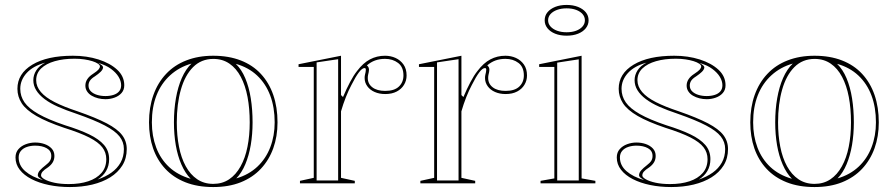

<svg xmlns="http://www.w3.org/2000/svg" viewBox="-20 -740 3613 775"><path d="M262.5 15Q217.2 15 177.4 6.8Q137.7 -1.4 107.2 -17.1Q76.8 -32.7 59.7 -54.8Q42.6 -76.8 42.6 -104.4Q42.6 -124.5 54.3 -137.8Q65.9 -151.1 84.2 -157.9Q102.5 -164.7 122 -164.7Q142.4 -164.7 160 -158.5Q177.7 -152.2 188.6 -140.3Q199.6 -128.4 199.6 -110.6Q199.6 -96.9 193.5 -85.9Q187.4 -74.9 174.4 -65.1Q158 -54.5 151.8 -47.2Q145.7 -40 145.7 -31.7Q145.7 -24.4 160 -16.2Q174.4 -7.9 199.7 -2.4Q225 3 257.3 3Q302.2 3 336.2 -8.3Q370.2 -19.6 389.6 -41.9Q409 -64.3 409 -97.6Q409 -124.5 393 -145.3Q377 -166.2 340.1 -185.1Q303.1 -204 238.8 -224.2Q168.3 -248 126.8 -272Q85.3 -296.1 67.8 -322.9Q50.3 -349.8 50.3 -381.6Q50.3 -442.8 110.4 -478.9Q170.5 -515 274.4 -515Q330.3 -515 377.4 -500Q424.4 -485 453 -458.6Q481.6 -432.1 481.6 -395.8Q481.6 -377 470.6 -364.6Q459.7 -352.1 442.2 -345.9Q424.8 -339.6 405.7 -339.6Q390.5 -339.6 376.3 -343.2Q362.1 -346.8 350.5 -353.5Q338.8 -360.1 331.7 -370.7Q324.6 -381.2 324.6 -394.6Q324.6 -422.2 355.3 -441.8Q371.3 -452.3 377.3 -459Q383.3 -465.8 383.3 -472.2Q383.3 -477.5 375.2 -483Q367.1 -488.6 352.8 -493.1Q338.4 -497.6 320.1 -500.3Q301.9 -503 280.9 -503Q235.9 -503 201 -493Q166.1 -483 146 -463.7Q126 -444.4 126 -416.3Q126 -390.8 144.9 -368.6Q163.8 -346.5 200.8 -327.7Q237.7 -308.9 292.4 -290.9Q367.3 -264.9 410.8 -242.1Q454.2 -219.3 472.9 -194.7Q491.6 -170.2 491.6 -138.5Q491.6 -100.7 473.8 -72.1Q455.9 -43.5 424.9 -24.2Q393.8 -4.9 352.3 5.1Q310.8 15 262.5 15ZM152.9 -13.1Q142.1 -19.7 137.3 -23.8Q132.5 -27.9 132.5 -32.3Q132.5 -42.9 141.2 -52.5Q149.9 -62.1 163.3 -72.4Q176.6 -82.5 181.8 -90.9Q187 -99.3 187 -110.6Q187 -131.4 168.5 -141.7Q150 -152.1 122 -152.1Q103.9 -152.1 88.7 -146.9Q73.5 -141.8 64.4 -131Q55.3 -120.3 55.3 -104.4Q55.3 -72 82 -48.9Q108.7 -25.8 152.9 -13.1ZM373.6 -15.3Q405.5 -25.9 429.5 -43Q453.4 -60 466.8 -83.9Q480.1 -107.7 480.1 -138.5Q480.1 -166.9 462.3 -189.4Q444.5 -211.9 402.8 -233.7Q361 -255.6 288.4 -280.9Q246.5 -294.9 214.2 -309.1Q181.9 -323.4 159.9 -340.1Q137.8 -356.9 126.2 -375.7Q114.5 -394.6 114.5 -416.3Q114.5 -437.2 126.3 -455.8Q138.2 -474.4 162.5 -487Q113.6 -473.8 87.7 -445.4Q61.8 -416.9 61.8 -381.6Q61.8 -351.4 78.9 -326.8Q96 -302.2 135.5 -279.7Q175.1 -257.2 242.8 -234.3Q300.3 -216.6 339.9 -197.6Q379.4 -178.6 400 -154.8Q420.5 -131.1 420.5 -97.6Q420.5 -70.5 408.2 -49.7Q396 -28.8 373.6 -15.3ZM405.7 -352.3Q423.4 -352.3 437.8 -356.9Q452.2 -361.4 460.6 -371.1Q469 -380.8 469 -395.8Q469 -412.6 458.7 -429.8Q448.4 -446.9 427.9 -462.1Q407.4 -477.3 376.2 -486Q387.5 -479.9 391.8 -475.8Q396.1 -471.7 396.1 -467.3Q394.8 -458.4 385.9 -449.9Q377.1 -441.4 363.1 -431.9Q349 -423.2 343.1 -414.4Q337.3 -405.6 337.3 -394.6Q337.3 -380.7 346.8 -371.3Q356.4 -361.9 371.8 -357.1Q387.2 -352.3 405.7 -352.3Z M840.7 -515Q903.1 -515 951.6 -496.1Q1000.1 -477.3 1033.1 -441.6Q1066.1 -406 1083.2 -356.4Q1100.2 -306.8 1100.2 -246Q1100.2 -189.3 1083.1 -141.7Q1066 -94.1 1033 -58.8Q999.9 -23.5 951.7 -4.2Q903.5 15 840.7 15Q777.1 15 728.5 -4.2Q679.8 -23.5 647 -58.8Q614.2 -94.1 597.8 -141.7Q581.5 -189.3 581.5 -246Q581.5 -306.8 599.1 -356.4Q616.8 -406 650.3 -441.6Q683.7 -477.3 732 -496.1Q780.2 -515 840.7 -515ZM841.3 -502.2Q792.4 -502.2 759.4 -469.1Q726.5 -436.1 710.1 -378.2Q693.6 -320.4 693.6 -246Q693.6 -193.2 702.5 -147.9Q711.3 -102.6 729.8 -68.9Q748.3 -35.2 776 -16.5Q803.6 2.2 840.7 2.2Q877.5 2.2 905 -16.3Q932.4 -34.7 951.1 -68.5Q969.9 -102.2 978.9 -147.5Q988 -192.8 988 -246Q988 -301.7 979.2 -348.4Q970.3 -395.2 952 -429.7Q933.7 -464.3 906 -483.2Q878.4 -502.2 841.3 -502.2ZM593 -246Q593 -191 610.5 -144.5Q628 -98.1 662.6 -65.8Q697.3 -33.5 749.6 -18.3Q727.5 -41 712.3 -75.8Q697 -110.6 689.5 -154.1Q682.1 -197.6 682.1 -246Q682.1 -298 690.1 -343.5Q698.1 -389.1 713.9 -425.2Q729.8 -461.2 753 -483.4Q703.2 -469.2 666.9 -436.2Q630.7 -403.3 611.8 -355.3Q593 -307.3 593 -246ZM1088.7 -246Q1088.7 -306.8 1070.7 -354.5Q1052.8 -402.2 1017.9 -435.1Q982.9 -468 931.8 -482.3Q954.9 -460.1 970 -424.3Q985.1 -388.4 992.3 -342.9Q999.5 -297.4 999.5 -246Q999.5 -198.2 992.2 -154.9Q984.8 -111.7 970.3 -77.2Q955.8 -42.6 933.8 -19.9Q984.2 -34.7 1018.8 -67.2Q1053.4 -99.7 1071 -145.8Q1088.7 -192 1088.7 -246Z M1190.8 0V-10L1246.5 -22.2V-469.7H1185.1V-480.7L1356.5 -515V-356.3L1364.5 -348.3Q1378.9 -382.2 1393.1 -409Q1407.2 -435.9 1421.4 -453.6Q1445.6 -485.7 1473.3 -500.3Q1501 -515 1534.2 -515Q1557 -515 1576.6 -506.1Q1596.3 -497.2 1608.7 -479.6Q1621.2 -461.9 1621.2 -435.4Q1621.2 -414.7 1610.8 -397.6Q1600.5 -380.5 1581.3 -370.5Q1562.1 -360.4 1534.9 -360.4Q1511.1 -360.4 1492.2 -368.7Q1473.3 -377 1462.6 -391.9Q1451.8 -406.8 1451.8 -425.2Q1451.8 -432.7 1453.2 -438.2Q1454.6 -443.8 1455.7 -449.1Q1456.7 -454.5 1456.7 -458.3Q1456.7 -465.3 1451.6 -465.3Q1441.7 -465.3 1428.4 -447.7Q1415.2 -430.2 1398.2 -396.3Q1387.1 -375.6 1376.1 -348Q1365.2 -320.4 1356.5 -290.5V-22.2L1412.1 -10V0ZM1344.9 -501 1258 -488.2V-11.5H1344.9ZM1534.2 -502.4Q1512.1 -502.4 1494.1 -495.9Q1476.2 -489.4 1460.9 -476.1Q1465.1 -472.5 1467.3 -468.2Q1469.4 -463.8 1469.4 -458.3Q1469.4 -454.1 1468.3 -448.9Q1467.2 -443.8 1465.8 -437.9Q1464.5 -432.1 1464.5 -425.2Q1464.5 -401.6 1483.2 -387.4Q1501.9 -373.1 1534.9 -373.1Q1571.8 -373.1 1590.1 -390.6Q1608.5 -408.1 1608.5 -435.4Q1608.5 -469.7 1586.8 -486Q1565.1 -502.4 1534.2 -502.4Z M1676.8 0V-10L1732.5 -22.2V-469.7H1671.1V-480.7L1842.5 -515V-356.3L1850.5 -348.3Q1864.9 -382.2 1879.1 -409Q1893.2 -435.9 1907.4 -453.6Q1931.6 -485.7 1959.3 -500.3Q1987 -515 2020.2 -515Q2043 -515 2062.6 -506.1Q2082.3 -497.2 2094.7 -479.6Q2107.2 -461.9 2107.2 -435.4Q2107.2 -414.7 2096.8 -397.6Q2086.5 -380.5 2067.3 -370.5Q2048.1 -360.4 2020.9 -360.4Q1997.1 -360.4 1978.2 -368.7Q1959.3 -377 1948.6 -391.9Q1937.8 -406.8 1937.8 -425.2Q1937.8 -432.7 1939.2 -438.2Q1940.6 -443.8 1941.7 -449.1Q1942.7 -454.5 1942.7 -458.3Q1942.7 -465.3 1937.6 -465.3Q1927.7 -465.3 1914.4 -447.7Q1901.2 -430.2 1884.2 -396.3Q1873.1 -375.6 1862.1 -348Q1851.2 -320.4 1842.5 -290.5V-22.2L1898.1 -10V0ZM1830.9 -501 1744 -488.2V-11.5H1830.9ZM2020.2 -502.4Q1998.1 -502.4 1980.1 -495.9Q1962.2 -489.4 1946.9 -476.1Q1951.1 -472.5 1953.3 -468.2Q1955.4 -463.8 1955.4 -458.3Q1955.4 -454.1 1954.3 -448.9Q1953.2 -443.8 1951.8 -437.9Q1950.5 -432.1 1950.5 -425.2Q1950.5 -401.6 1969.2 -387.4Q1987.9 -373.1 2020.9 -373.1Q2057.8 -373.1 2076.1 -390.6Q2094.5 -408.1 2094.5 -435.4Q2094.5 -469.7 2072.8 -486Q2051.1 -502.4 2020.2 -502.4Z M2267.2 -596Q2241.1 -596 2221.2 -603.9Q2201.2 -611.8 2189.9 -626Q2178.6 -640.1 2178.6 -658Q2178.6 -676.8 2189.9 -690.5Q2201.1 -704.2 2221.1 -712.2Q2241 -720.1 2267 -720.1Q2293.1 -720.1 2313.1 -712.2Q2333.1 -704.2 2344.5 -690.5Q2355.8 -676.8 2355.8 -658Q2355.8 -640.1 2344.5 -626Q2333.2 -611.8 2313.2 -603.9Q2293.3 -596 2267.2 -596ZM2161.9 0V-10L2217.6 -19.9V-469.7H2156.3V-480.7L2327.6 -515V-20L2383.2 -10V0ZM2229.1 -11.5H2316.1V-500.5L2229.1 -487.2ZM2267 -609.8Q2289.1 -609.8 2305.6 -616Q2322.2 -622.3 2331.5 -633.2Q2340.9 -644.2 2340.9 -658Q2340.9 -672.3 2331.5 -683.1Q2322.2 -693.9 2305.6 -700.1Q2289.1 -706.3 2267 -706.3Q2245.6 -706.3 2228.6 -700.1Q2211.7 -693.9 2202 -683.1Q2192.4 -672.3 2192.4 -658Q2192.4 -644.2 2202 -633.2Q2211.7 -622.3 2228.6 -616Q2245.6 -609.8 2267 -609.8Z M2689.5 15Q2644.2 15 2604.4 6.8Q2564.7 -1.4 2534.2 -17.1Q2503.8 -32.7 2486.7 -54.8Q2469.6 -76.8 2469.6 -104.4Q2469.6 -124.5 2481.3 -137.8Q2492.9 -151.1 2511.2 -157.9Q2529.5 -164.7 2549 -164.7Q2569.4 -164.7 2587 -158.5Q2604.7 -152.2 2615.6 -140.3Q2626.6 -128.4 2626.6 -110.6Q2626.6 -96.9 2620.5 -85.9Q2614.4 -74.9 2601.4 -65.1Q2585 -54.5 2578.8 -47.2Q2572.7 -40 2572.7 -31.7Q2572.7 -24.4 2587 -16.2Q2601.4 -7.9 2626.7 -2.4Q2652 3 2684.3 3Q2729.2 3 2763.2 -8.3Q2797.2 -19.6 2816.6 -41.9Q2836 -64.3 2836 -97.6Q2836 -124.5 2820 -145.3Q2804 -166.2 2767.1 -185.1Q2730.1 -204 2665.8 -224.2Q2595.3 -248 2553.8 -272Q2512.3 -296.1 2494.8 -322.9Q2477.3 -349.8 2477.3 -381.6Q2477.3 -442.8 2537.4 -478.9Q2597.5 -515 2701.4 -515Q2757.3 -515 2804.4 -500Q2851.4 -485 2880 -458.6Q2908.6 -432.1 2908.6 -395.8Q2908.6 -377 2897.6 -364.6Q2886.7 -352.1 2869.2 -345.9Q2851.8 -339.6 2832.7 -339.6Q2817.5 -339.6 2803.3 -343.2Q2789.1 -346.8 2777.5 -353.5Q2765.8 -360.1 2758.7 -370.7Q2751.6 -381.2 2751.6 -394.6Q2751.6 -422.2 2782.3 -441.8Q2798.3 -452.3 2804.3 -459Q2810.3 -465.8 2810.3 -472.2Q2810.3 -477.5 2802.2 -483Q2794.1 -488.6 2779.8 -493.1Q2765.4 -497.6 2747.1 -500.3Q2728.9 -503 2707.9 -503Q2662.9 -503 2628 -493Q2593.1 -483 2573 -463.7Q2553 -444.4 2553 -416.3Q2553 -390.8 2571.9 -368.6Q2590.8 -346.5 2627.8 -327.7Q2664.7 -308.9 2719.4 -290.9Q2794.3 -264.9 2837.8 -242.1Q2881.2 -219.3 2899.9 -194.7Q2918.6 -170.2 2918.6 -138.5Q2918.6 -100.7 2900.8 -72.1Q2882.9 -43.5 2851.9 -24.2Q2820.8 -4.9 2779.3 5.1Q2737.8 15 2689.5 15ZM2579.9 -13.1Q2569.1 -19.7 2564.3 -23.8Q2559.5 -27.9 2559.5 -32.3Q2559.5 -42.9 2568.2 -52.5Q2576.9 -62.1 2590.3 -72.4Q2603.6 -82.5 2608.8 -90.9Q2614 -99.3 2614 -110.6Q2614 -131.4 2595.5 -141.7Q2577 -152.1 2549 -152.1Q2530.9 -152.1 2515.7 -146.9Q2500.5 -141.8 2491.4 -131Q2482.3 -120.3 2482.3 -104.4Q2482.3 -72 2509 -48.9Q2535.7 -25.8 2579.9 -13.1ZM2800.6 -15.3Q2832.5 -25.9 2856.5 -43Q2880.4 -60 2893.8 -83.9Q2907.1 -107.7 2907.1 -138.5Q2907.1 -166.9 2889.3 -189.4Q2871.5 -211.9 2829.8 -233.7Q2788 -255.6 2715.4 -280.9Q2673.5 -294.9 2641.2 -309.1Q2608.9 -323.4 2586.9 -340.1Q2564.8 -356.9 2553.2 -375.7Q2541.5 -394.6 2541.5 -416.3Q2541.5 -437.2 2553.3 -455.8Q2565.2 -474.4 2589.5 -487Q2540.6 -473.8 2514.7 -445.4Q2488.8 -416.9 2488.8 -381.6Q2488.8 -351.4 2505.9 -326.8Q2523 -302.2 2562.5 -279.7Q2602.1 -257.2 2669.8 -234.3Q2727.3 -216.6 2766.9 -197.6Q2806.4 -178.6 2827 -154.8Q2847.5 -131.1 2847.5 -97.6Q2847.5 -70.5 2835.2 -49.7Q2823 -28.8 2800.6 -15.3ZM2832.7 -352.3Q2850.4 -352.3 2864.8 -356.9Q2879.2 -361.4 2887.6 -371.1Q2896 -380.8 2896 -395.8Q2896 -412.6 2885.7 -429.8Q2875.4 -446.9 2854.9 -462.1Q2834.4 -477.3 2803.2 -486Q2814.5 -479.9 2818.8 -475.8Q2823.1 -471.7 2823.1 -467.3Q2821.8 -458.4 2812.9 -449.9Q2804.1 -441.4 2790.1 -431.9Q2776 -423.2 2770.1 -414.4Q2764.3 -405.6 2764.3 -394.6Q2764.3 -380.7 2773.8 -371.3Q2783.4 -361.9 2798.8 -357.1Q2814.2 -352.3 2832.7 -352.3Z M3267.7 -515Q3330.1 -515 3378.6 -496.1Q3427.1 -477.3 3460.1 -441.6Q3493.1 -406 3510.2 -356.4Q3527.2 -306.8 3527.2 -246Q3527.2 -189.3 3510.1 -141.7Q3493 -94.1 3460 -58.8Q3426.9 -23.5 3378.7 -4.2Q3330.5 15 3267.7 15Q3204.1 15 3155.5 -4.2Q3106.8 -23.5 3074 -58.8Q3041.2 -94.1 3024.8 -141.7Q3008.5 -189.3 3008.5 -246Q3008.5 -306.8 3026.1 -356.4Q3043.8 -406 3077.3 -441.6Q3110.7 -477.3 3159 -496.1Q3207.2 -515 3267.7 -515ZM3268.3 -502.2Q3219.4 -502.2 3186.4 -469.1Q3153.5 -436.1 3137.1 -378.2Q3120.6 -320.4 3120.6 -246Q3120.6 -193.2 3129.5 -147.9Q3138.3 -102.6 3156.8 -68.9Q3175.3 -35.2 3203 -16.5Q3230.6 2.2 3267.7 2.2Q3304.5 2.2 3332 -16.3Q3359.4 -34.7 3378.1 -68.5Q3396.9 -102.2 3405.9 -147.5Q3415 -192.8 3415 -246Q3415 -301.7 3406.2 -348.4Q3397.3 -395.2 3379 -429.7Q3360.7 -464.3 3333 -483.2Q3305.4 -502.2 3268.3 -502.2ZM3020 -246Q3020 -191 3037.5 -144.5Q3055 -98.1 3089.6 -65.8Q3124.3 -33.5 3176.6 -18.3Q3154.5 -41 3139.3 -75.8Q3124 -110.6 3116.5 -154.1Q3109.1 -197.6 3109.1 -246Q3109.1 -298 3117.1 -343.5Q3125.1 -389.1 3140.9 -425.2Q3156.8 -461.2 3180 -483.4Q3130.2 -469.2 3093.9 -436.2Q3057.7 -403.3 3038.8 -355.3Q3020 -307.3 3020 -246ZM3515.7 -246Q3515.7 -306.8 3497.7 -354.5Q3479.8 -402.2 3444.9 -435.1Q3409.9 -468 3358.8 -482.3Q3381.9 -460.1 3397 -424.3Q3412.1 -388.4 3419.3 -342.9Q3426.5 -297.4 3426.5 -246Q3426.5 -198.2 3419.2 -154.9Q3411.8 -111.7 3397.3 -77.2Q3382.8 -42.6 3360.8 -19.9Q3411.2 -34.7 3445.8 -67.2Q3480.4 -99.7 3498 -145.8Q3515.7 -192 3515.7 -246Z"/></svg>

Font: Kalnia Glaze Thin
Style: Regular
Weight: 100
Version: Version 1.110